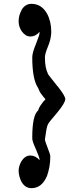

<svg xmlns="http://www.w3.org/2000/svg" viewBox="-20 -875 376 1000"><path d="M280 -426Q320 -375 320 -359Q320 -340 280 -291Q257 -264 244.5 -248.5Q232 -233 230 -228Q225 -219 221.5 -199Q218 -179 214 -149Q214 -144 217.5 -134Q221 -124 227 -108Q242 -70 242 -61Q242 -32 237.5 -7Q233 18 225 41Q198 105 144 105Q111 105 92 72Q86 61 81.5 45Q77 29 77 14Q77 1 81.5 -12.5Q86 -26 92 -36Q111 -65 138 -65Q165 -65 186 -41V-45Q186 -54 167 -98Q156 -121 151.5 -136Q147 -151 148 -159Q148 -275 179 -300Q183 -316 197 -334V-333Q199 -338 205 -345Q211 -352 217 -358Q211 -365 206 -371Q201 -377 196 -384Q185 -398 179 -416Q148 -461 148 -576Q148 -601 168 -648Q176 -670 181 -683.5Q186 -697 186 -704V-706V-709Q166 -685 138 -685Q124 -685 113 -692.5Q102 -700 94 -711Q86 -722 81.5 -736Q77 -750 77 -763Q77 -795 92 -821H91Q110 -855 144 -855Q196 -855 225 -804Q247 -763 247 -709Q247 -704 246.5 -698Q246 -692 245 -687Q244 -676 240 -662Q236 -648 228 -628Q214 -594 214 -576Q214 -548 218 -527Q222 -506 230 -490H229Q234 -484 246 -468Q258 -452 280 -425Z"/></svg>

Font: Ekushey Ghorautra
Style: Bold
Weight: 700
Designer: Al Mamun Sumon
Foundry: Al Mamun Sumon
Version: Version 1.0